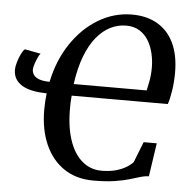

<svg xmlns="http://www.w3.org/2000/svg" viewBox="-53 -803 846 867"><g transform="rotate(5 369.5 -370.0)"><path d="M401.5 11Q324 11 268.5 -26.2Q213 -63.5 183 -131Q153 -198.5 153 -289Q153 -307.5 154.2 -326.2Q155.5 -345 157.5 -363Q122.5 -363.5 94.8 -369Q67 -374.5 47 -386Q27 -397.5 16.2 -415.2Q5.5 -433 5.5 -457.5Q5.5 -471 11.5 -491.5Q17.5 -512 26.2 -529.8Q35 -547.5 42.5 -552.5L114.5 -539Q109 -533.5 102.5 -519Q96 -504.5 91 -489.2Q86 -474 86 -465.5Q86 -452.5 93 -441.5Q100 -430.5 117.2 -423.5Q134.5 -416.5 166 -416Q187 -516 237.8 -591.2Q288.5 -666.5 359.5 -708.8Q430.5 -751 511 -751Q579 -751 627.5 -722.2Q676 -693.5 701.5 -639Q727 -584.5 727 -506.5Q727 -464 720.8 -424Q714.5 -384 706.5 -362.5H271Q270.5 -354.5 269.8 -346.8Q269 -339 268.8 -330.8Q268.5 -322.5 268.5 -314Q267 -227.5 287 -165.2Q307 -103 345 -69.8Q383 -36.5 434.5 -36.5Q471 -36.5 498.8 -44.2Q526.5 -52 546 -63.8Q565.5 -75.5 576.5 -88.5L613 -181.5H672.5L650 -30Q630.5 -29.5 610.2 -23.2Q590 -17 562.8 -9Q535.5 -1 496.5 5Q457.5 11 401.5 11ZM606 -415.5Q610 -433 613.5 -450Q617 -467 618.8 -484.5Q620.5 -502 620.5 -521Q620.5 -552 613.2 -583.8Q606 -615.5 590.5 -641.5Q575 -667.5 549.8 -683.2Q524.5 -699 489 -699Q451.5 -699 417.5 -682Q383.5 -665 355 -630.2Q326.5 -595.5 306 -542Q285.5 -488.5 275.5 -415.5Z"/></g></svg>

Font: Merriweather 24pt Medium
Style: Italic
Weight: 500
Italic angle: -7.8°
Version: Version 2.101